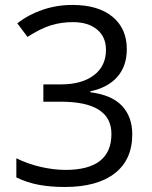

<svg xmlns="http://www.w3.org/2000/svg" viewBox="-20 -744 612 774"><path d="M491.2 -545.9Q491.2 -477.5 452.9 -434.1Q414.6 -390.6 344.2 -376V-372.1Q430.2 -361.3 471.7 -317.4Q513.2 -273.4 513.2 -202.1Q513.2 -100.1 442.4 -45.2Q371.6 9.8 241.2 9.8Q184.6 9.8 137.5 1.2Q90.3 -7.3 45.9 -28.8V-106Q92.3 -83 144.8 -71Q197.3 -59.1 244.1 -59.1Q429.2 -59.1 429.2 -204.1Q429.2 -334 225.1 -334H154.8V-403.8H226.1Q309.6 -403.8 358.4 -440.7Q407.2 -477.5 407.2 -543Q407.2 -595.2 371.3 -625Q335.4 -654.8 273.9 -654.8Q227.1 -654.8 185.5 -642.1Q144 -629.4 90.8 -595.2L49.8 -649.9Q93.8 -684.6 151.1 -704.3Q208.5 -724.1 272 -724.1Q376 -724.1 433.6 -676.5Q491.2 -628.9 491.2 -545.9Z"/></svg>

Font: f02034202
Style: Regular
Weight: 400
Foundry: Ascender Corporation
Version: Version 1.10